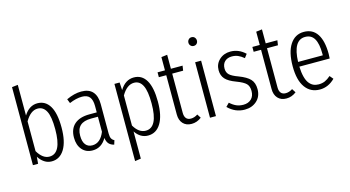

<svg xmlns="http://www.w3.org/2000/svg" viewBox="-97 -1148 3190 1749"><g transform="rotate(-15 1497.5 -273.5)"><path d="M268.1 -534.2Q343.3 -534.2 384 -466.8Q424.8 -399.4 424.8 -264.2Q424.8 -132.8 380.9 -60.8Q336.9 11.2 259.8 11.2Q221.7 11.2 190.7 -9.5Q159.7 -30.3 138.2 -64.9L132.8 0H84V-735.8L140.1 -742.2V-453.1Q190.4 -534.2 268.1 -534.2ZM251 -36.1Q365.2 -36.1 365.2 -264.2Q365.2 -383.3 337.9 -435.1Q310.5 -486.8 257.8 -486.8Q191.4 -486.8 140.1 -397.9V-117.2Q187.5 -36.1 251 -36.1Z M824.7 -100.1Q824.7 -68.8 833.3 -52.7Q841.8 -36.6 859.9 -27.8L847.7 11.2Q816.4 3.9 799.1 -15.4Q781.7 -34.7 776.9 -70.8Q730 11.2 646 11.2Q583.5 11.2 546.6 -31.7Q509.8 -74.7 509.8 -145Q509.8 -227.1 559.3 -270.5Q608.9 -314 700.7 -314H770V-374Q770 -431.2 747.6 -459Q725.1 -486.8 676.8 -486.8Q621.1 -486.8 556.6 -459L541 -499Q616.2 -534.2 681.6 -534.2Q753.9 -534.2 789.3 -493.7Q824.7 -453.1 824.7 -377.9ZM654.8 -34.2Q731 -34.2 770 -130.9V-272.9H706.1Q636.7 -272.9 602.8 -241.9Q568.8 -210.9 568.8 -147Q568.8 -91.3 591.6 -62.7Q614.3 -34.2 654.8 -34.2Z M1177.7 -534.2Q1253.4 -534.2 1293.5 -466.1Q1333.5 -397.9 1333.5 -264.2Q1333.5 -132.8 1290 -60.8Q1246.6 11.2 1168.5 11.2Q1096.2 11.2 1048.8 -59.1V196.8L992.7 205.1V-522.9H1041.5L1045.9 -450.2Q1096.7 -534.2 1177.7 -534.2ZM1159.7 -37.1Q1273.9 -37.1 1273.9 -264.2Q1273.9 -379.9 1247.1 -433.3Q1220.2 -486.8 1167.5 -486.8Q1099.6 -486.8 1048.8 -398.9V-115.2Q1094.2 -37.1 1159.7 -37.1Z M1649.4 -58.1 1672.4 -22Q1629.9 11.2 1579.1 11.2Q1527.8 11.2 1498.5 -20.8Q1469.2 -52.7 1469.2 -106.9V-477.1H1399.4V-522.9H1469.2V-647.9L1525.4 -654.8V-522.9H1635.3L1628.4 -477.1H1525.4V-106.9Q1525.4 -73.7 1540.3 -55.4Q1555.2 -37.1 1585.4 -37.1Q1617.7 -37.1 1649.4 -58.1Z M1780.8 -752Q1798.8 -752 1809.8 -739.7Q1820.8 -727.5 1820.8 -710Q1820.8 -693.4 1809.8 -681.6Q1798.8 -669.9 1780.8 -669.9Q1763.2 -669.9 1752 -681.9Q1740.7 -693.8 1740.7 -710Q1740.7 -727.5 1752 -739.7Q1763.2 -752 1780.8 -752ZM1810.1 -522.9V0H1753.9V-522.9Z M2088.4 -534.2Q2166.5 -534.2 2227.5 -476.1L2201.7 -441.9Q2172.9 -465.8 2147 -476.8Q2121.1 -487.8 2089.4 -487.8Q2047.9 -487.8 2022.7 -463.9Q1997.6 -439.9 1997.6 -397.9Q1997.6 -361.3 2020.3 -339.4Q2043 -317.4 2102.5 -295.9Q2175.8 -268.1 2207.8 -234.1Q2239.7 -200.2 2239.7 -140.1Q2239.7 -70.8 2194.3 -29.8Q2148.9 11.2 2080.6 11.2Q1990.7 11.2 1923.3 -56.2L1954.6 -87.9Q1983.4 -61.5 2012.9 -48.3Q2042.5 -35.2 2079.6 -35.2Q2126 -35.2 2154.3 -62.3Q2182.6 -89.4 2182.6 -138.2Q2182.6 -182.6 2159.2 -206.8Q2135.7 -231 2069.3 -255.9Q2000.5 -281.2 1970.9 -314Q1941.4 -346.7 1941.4 -397Q1941.4 -456.1 1983.4 -495.1Q2025.4 -534.2 2088.4 -534.2Z M2543.5 -58.1 2566.4 -22Q2523.9 11.2 2473.1 11.2Q2421.9 11.2 2392.6 -20.8Q2363.3 -52.7 2363.3 -106.9V-477.1H2293.5V-522.9H2363.3V-647.9L2419.4 -654.8V-522.9H2529.3L2522.5 -477.1H2419.4V-106.9Q2419.4 -73.7 2434.3 -55.4Q2449.2 -37.1 2479.5 -37.1Q2511.7 -37.1 2543.5 -58.1Z M2948.7 -280.8Q2948.7 -258.3 2946.8 -238.8H2660.6Q2662.6 -183.1 2672.9 -143.3Q2683.1 -103.5 2700.4 -80.8Q2717.8 -58.1 2739.7 -47.6Q2761.7 -37.1 2789.6 -37.1Q2823.7 -37.1 2849.6 -48.6Q2875.5 -60.1 2903.8 -85L2931.6 -51.8Q2868.7 11.2 2788.6 11.2Q2701.2 11.2 2651.9 -57.4Q2602.5 -126 2602.5 -256.8Q2602.5 -389.6 2650.1 -461.9Q2697.8 -534.2 2780.8 -534.2Q2863.3 -534.2 2906 -469.5Q2948.7 -404.8 2948.7 -280.8ZM2893.6 -283.2V-298.8Q2893.6 -393.1 2866 -439.9Q2838.4 -486.8 2780.8 -486.8Q2667 -486.8 2660.6 -283.2Z"/></g></svg>

Font: Fira Sans Compressed Light
Style: Regular
Weight: 300
Width: 1
Designer: Carrois Corporate & Edenspiekermann AG
Foundry: Carrois Corporate GbR & Edenspiekermann AG
Version: Version 4.203;PS 004.203;hotconv 1.0.88;makeotf.lib2.5.64775